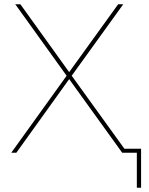

<svg xmlns="http://www.w3.org/2000/svg" viewBox="-20 -720 700 905"><path d="M76 -700 306 -380 537 -700H561L318 -363L580 0H556L306 -347L57 0H33L294 -363L52 -700ZM625 -9 634 0H556V-19H645V165H625Z"/></svg>

Font: Montserrat
Style: Regular
Weight: 400
Designer: Julieta Ulanovsky
Foundry: Julieta Ulanovsky
Version: Version 8.000